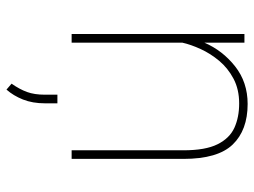

<svg xmlns="http://www.w3.org/2000/svg" viewBox="-115 -463 777 587"><g transform="rotate(90 273.5 -169.5)"><path d="M296.4 -512.2Q253.4 -512.2 220.9 -495.1Q188.5 -478 166 -451.2Q143.6 -424.3 129.9 -394.3Q116.2 -364.3 110.4 -338.4V0H84V-528.3H110.4V-405.8Q134.3 -461.4 182.9 -499.8Q231.4 -538.1 297.9 -538.1Q377.9 -538.1 421.9 -492.4Q465.8 -446.8 465.8 -341.8V0H439.5V-341.8Q439.5 -409.2 421.1 -446Q402.8 -482.9 370.6 -497.6Q338.4 -512.2 296.4 -512.2ZM295.9 43.5V81.1Q295.9 119.6 284.2 148.9Q272.5 178.2 253.9 199.2L235.8 183.6Q252.9 159.2 261.2 136.5Q269.5 113.8 269.5 82V43.5Z"/></g></svg>

Font: Vazirmatn RD UI Thin
Style: Regular
Weight: 100
Designer: Saber Rastikerdar
Foundry: Saber Rastikerdar
Version: Version 33.003